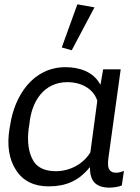

<svg xmlns="http://www.w3.org/2000/svg" viewBox="-20 -850 648 886"><path d="M204 10C284 10 343 -15 394 -78H395C395 -17 419 14 482 16C507 16 530 11 542 6L552 -61C541 -57 528 -53 517 -53C502 -53 491 -57 485 -67C478 -76 477 -93 480 -119L537 -530H456L444 -461H442C410 -520 345 -540 282 -540C132 -540 47 -408 27 -273L24 -257C11 -178 22 -114 54 -65C86 -15 137 10 204 10ZM238 -60C185 -60 149 -78 131 -113C112 -148 105 -195 112 -254L116 -280C126 -381 181 -471 292 -471C350 -471 410 -444 429 -385L397 -147C364 -92 301 -60 238 -60ZM311 -618 416 -816 337 -830 265 -631Z"/></svg>

Font: Cheyenne Sans
Style: Italic
Weight: 400
Italic angle: -8.13011°
Designer: The Public Sans project authors (U.S. Web Design System), Libre Franklin designed by Pablo Impallari and Rodrigo Fuenzal
Foundry: The Cheyenne Sans Project Authors
Version: Version 2.007